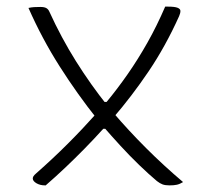

<svg xmlns="http://www.w3.org/2000/svg" viewBox="-20 -550 640 580"><path d="M66 -526Q75 -528 83 -528.5Q91 -529 102 -529Q114 -529 120 -525.5Q126 -522 129 -515Q165 -436 209.5 -365Q254 -294 306 -229L321 -211Q368 -156 421 -103Q474 -50 533 0Q528 3 523.5 5Q519 7 514.5 8Q510 9 504.5 9.5Q499 10 492 10Q479 10 471 7Q463 4 454 -3Q429 -24 400.5 -51.5Q372 -79 344 -109.5Q316 -140 290 -170L273 -191Q214 -265 160.5 -349Q107 -433 66 -526ZM271 -207 313 -161H292Q264 -130 235 -100.5Q206 -71 177 -43.5Q148 -16 118 10H116Q101 10 90 3.5Q79 -3 79 -11Q79 -14 81 -17.5Q83 -21 90 -27Q140 -71 185 -116Q230 -161 271 -207ZM487 -530Q508 -530 516.5 -526.5Q525 -523 525 -517Q525 -513 524 -509.5Q523 -506 521 -501Q480 -410 429 -334.5Q378 -259 321 -193L283 -242H302Q335 -282 366 -326.5Q397 -371 425.5 -421.5Q454 -472 479 -530Z"/></svg>

Font: Recursive Casual Light
Style: Regular
Weight: 300
Version: Version 1.047